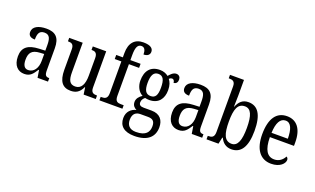

<svg xmlns="http://www.w3.org/2000/svg" viewBox="-99 -1329 3493 2126"><g transform="rotate(20 1647.5 -265.5)"><path d="M173 10C245 10 271 -31 308 -87H314L328 0H451V-41H448C410 -41 396 -57 396 -113V-372C396 -499 342 -546 236 -546C143 -546 77 -513 77 -450C77 -408 104 -388 155 -388C155 -452 167 -497 230 -497C295 -497 306 -447 306 -373V-312L236 -309C105 -304 42 -256 42 -150C42 -41 99 10 173 10ZM199 -45C154 -45 134 -82 134 -144C134 -223 164 -265 256 -270L307 -273V-191C307 -106 265 -45 199 -45Z M719 10C777 10 822 -10 855 -82H859L871 0H1014V-41H1010C973 -41 942 -49 942 -109V-536H784V-495H787C824 -495 853 -486 853 -422V-215C853 -118 823 -52 751 -52C684 -52 665 -99 665 -189V-536H506V-495H510C547 -495 576 -486 576 -427V-186C576 -48 625 10 719 10Z M1057 0H1328V-41H1295C1257 -41 1227 -50 1227 -113V-488H1347V-536H1227V-596C1227 -679 1243 -725 1290 -725C1332 -725 1342 -685 1342 -644C1389 -644 1414 -667 1414 -701C1414 -740 1383 -770 1297 -770C1195 -770 1138 -706 1138 -587V-536H1060V-488H1138V-113C1138 -50 1105 -41 1069 -41H1057Z M1553 239C1710 239 1783 167 1783 54C1783 -26 1742 -91 1638 -91H1546C1507 -91 1489 -104 1489 -134C1489 -164 1507 -185 1524 -198C1536 -194 1560 -192 1574 -192C1682 -192 1734 -265 1734 -365C1734 -425 1718 -460 1697 -487C1708 -496 1718 -502 1733 -502C1751 -502 1762 -483 1762 -463C1794 -463 1808 -488 1808 -516C1808 -544 1792 -568 1758 -568C1719 -568 1689 -530 1673 -512C1651 -531 1616 -546 1574 -546C1463 -546 1408 -476 1408 -361C1408 -295 1439 -235 1489 -210C1453 -186 1428 -157 1428 -117C1428 -74 1454 -52 1479 -40C1423 -27 1372 15 1372 93C1372 185 1432 239 1553 239ZM1572 -238C1516 -238 1492 -278 1492 -364C1492 -454 1516 -499 1571 -499C1628 -499 1650 -456 1650 -365C1650 -277 1629 -238 1572 -238ZM1555 191C1476 191 1446 146 1446 87C1446 8 1492 -12 1537 -12H1624C1678 -12 1707 8 1707 69C1707 137 1673 191 1555 191Z M1990 10C2062 10 2088 -31 2125 -87H2131L2145 0H2268V-41H2265C2227 -41 2213 -57 2213 -113V-372C2213 -499 2159 -546 2053 -546C1960 -546 1894 -513 1894 -450C1894 -408 1921 -388 1972 -388C1972 -452 1984 -497 2047 -497C2112 -497 2123 -447 2123 -373V-312L2053 -309C1922 -304 1859 -256 1859 -150C1859 -41 1916 10 1990 10ZM2016 -45C1971 -45 1951 -82 1951 -144C1951 -223 1981 -265 2073 -270L2124 -273V-191C2124 -106 2082 -45 2016 -45Z M2614 10C2723 10 2787 -76 2787 -269C2787 -461 2727 -546 2617 -546C2547 -546 2509 -506 2484 -444H2481C2482 -472 2484 -540 2484 -575V-760H2319V-719H2326C2364 -719 2395 -710 2395 -651V-113C2395 -50 2363 -41 2326 -41H2319V0H2460L2477 -78H2483C2507 -26 2548 10 2614 10ZM2596 -48C2510 -48 2484 -127 2484 -270C2484 -414 2511 -489 2595 -489C2667 -489 2696 -418 2696 -271C2696 -127 2667 -48 2596 -48Z M3081 10C3188 10 3237 -50 3237 -90C3237 -108 3227 -119 3217 -124C3196 -83 3157 -47 3098 -47C3016 -47 2971 -114 2970 -263H3254V-305C3254 -463 3185 -546 3072 -546C2949 -546 2879 -452 2879 -264C2879 -90 2952 10 3081 10ZM3163 -314H2971C2975 -430 3009 -495 3073 -495C3138 -495 3162 -422 3163 -314Z"/></g></svg>

Font: Noto Serif Devanagari Condensed
Style: Regular
Weight: 400
Width: 3
Designer: Universal Thirst, Indian Type Foundry and the Monotype Design Team
Foundry: Monotype Imaging Inc.
Version: Version 2.004